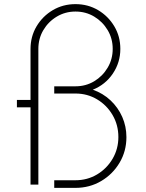

<svg xmlns="http://www.w3.org/2000/svg" viewBox="-20 -895 708 931"><path d="M243 16H346Q414.5 16 470.5 -17Q526.5 -50 559.8 -106Q593 -162 593 -230Q593 -282 572.8 -328Q552.5 -374 515.8 -408.5Q479 -443 430 -460Q491 -484.5 527.2 -538.2Q563.5 -592 563.5 -658Q563.5 -718.5 534.2 -767.5Q505 -816.5 455.8 -845.8Q406.5 -875 346 -875Q285.5 -875 236 -845.8Q186.5 -816.5 157.2 -767.2Q128 -718 128 -657.5V-410.5H62V-374.5H128V0H166V-658Q166 -708 190.2 -749Q214.5 -790 255.5 -814.5Q296.5 -839 346 -839Q396 -839 436.8 -814.5Q477.5 -790 502 -749Q526.5 -708 526.5 -658Q526.5 -608 502 -566.8Q477.5 -525.5 436.8 -501Q396 -476.5 346 -476.5H243V-441.5H346Q403.5 -441.5 450.8 -413.2Q498 -385 526 -337Q554 -289 554 -230.5Q554 -173 526 -125.2Q498 -77.5 450.8 -49.2Q403.5 -21 346 -21H243Z"/></svg>

Font: Spartan ExtraLight
Style: Regular
Weight: 200
Designer: Matt Bailey, Mirko Velimirovic
Foundry: Matt Bailey
Version: Version 1.003; ttfautohint (v1.8.3)